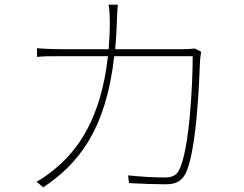

<svg xmlns="http://www.w3.org/2000/svg" viewBox="-20 -791 1040 820"><path d="M839 -570 812 -584C802 -583 789 -581 761 -581H472C475 -618 478 -657 479 -698C480 -722 481 -749 483 -771H444C448 -748 449 -720 449 -697C449 -656 447 -617 444 -581H236C197 -581 166 -583 138 -585V-548C167 -551 192 -551 237 -551H441C411 -282 311 -147 209 -65C189 -49 158 -26 136 -15L165 9C317 -93 432 -237 468 -551H803C803 -445 791 -153 744 -63C732 -39 709 -33 684 -33C639 -33 585 -36 527 -42L531 -9C586 -6 643 -4 686 -4C728 -4 753 -14 772 -49C819 -139 831 -441 834 -525C835 -540 836 -552 839 -570Z"/></svg>

Font: Harano Aji Gothic ExtraLight
Style: Regular
Weight: 250
Foundry: Masamichi Hosoda
Version: HaranoAjiGothic-ExtraLight version 20230610;ttx 4.39.4